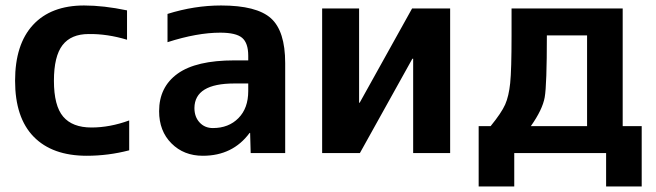

<svg xmlns="http://www.w3.org/2000/svg" viewBox="-20 -550 2359 690"><path d="M34.2 -259.8Q34.2 -390.6 98.6 -460.4Q163.1 -530.3 282.2 -530.3Q352.5 -530.3 436.5 -512.7V-407.2Q365.2 -428.7 298.8 -427.7Q235.4 -427.7 204.6 -387.7Q173.8 -347.7 173.8 -259.8Q173.8 -169.9 207 -130.9Q240.2 -91.8 308.6 -91.8Q375 -91.8 444.3 -117.2V-9.8Q369.1 9.8 292 9.8Q168 9.8 101.1 -58.6Q34.2 -127 34.2 -259.8Z M774.4 -530.3Q902.3 -530.3 953.6 -484.4Q1004.9 -438.5 1004.9 -323.2V0H880.9L878.9 -72.3H877Q816.4 9.8 709 9.8Q640.6 9.8 596.2 -34.7Q551.8 -79.1 551.8 -150.4Q551.8 -237.3 618.2 -285.2Q684.6 -333 822.3 -333H872.1V-349.6Q872.1 -395.5 850.1 -414.1Q828.1 -432.6 771.5 -432.6Q688.5 -432.6 582 -398.4V-500Q678.7 -530.3 774.4 -530.3ZM872.1 -250H822.3Q679.7 -250 678.7 -162.1Q678.7 -129.9 697.3 -109.9Q715.8 -89.8 745.1 -89.8Q801.8 -89.8 836.9 -125.5Q872.1 -161.1 872.1 -222.7Z M1270.5 -519.5V-180.7H1272.5L1460.9 -519.5H1597.7V0H1464.8V-338.9H1461.9L1273.4 0H1137.7V-519.5Z M1887.7 -96.7H2089.8V-422.9H1945.3Q1945.3 -244.1 1937.5 -200.2Q1929.7 -156.2 1887.7 -96.7ZM1743.2 -96.7Q1782.2 -144.5 1795.4 -174.3Q1808.6 -204.1 1813.5 -251.5Q1818.4 -298.8 1818.4 -422.9V-519.5H2217.8V-96.7H2286.1V120.1H2158.2V0H1828.1V120.1H1700.2V-96.7Z"/></svg>

Font: Mgen+ 1c bold
Style: Bold
Weight: 700
Designer: [Source Han Sans]
Ryoko NISHIZUKA  (kana & ideographs); Paul D. Hunt (Latin, Greek & Cyrillic); Wenlong ZHANG  (bopomofo
Version: Version 1.059.20150602